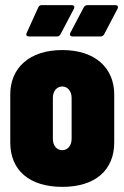

<svg xmlns="http://www.w3.org/2000/svg" viewBox="-20 -720 485 748"><path d="M93 -578H202C208 -578 213 -581 216 -587L268 -686C272 -695 268 -700 259 -700H143C137 -700 132 -698 129 -691L84 -592C80 -583 84 -578 93 -578ZM263 -578H372C378 -578 383 -581 386 -587L438 -686C442 -695 438 -700 429 -700H321C315 -700 309 -697 306 -691L254 -592C250 -584 254 -578 263 -578ZM223 8C351 8 425 -57 425 -165V-352C425 -455 351 -525 223 -525C94 -525 20 -455 20 -352V-165C20 -57 94 8 223 8ZM223 -135C201 -135 186 -152 186 -179V-339C186 -365 201 -383 223 -383C243 -383 259 -365 259 -339V-179C259 -152 243 -135 223 -135Z"/></svg>

Font: Barlow Condensed ExtraBold
Style: Regular
Weight: 800
Width: 3
Designer: Jeremy Tribby
Foundry: Tribby Type
Version: Version 1.422;hotconv 1.0.109;makeotfexe 2.5.65596